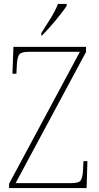

<svg xmlns="http://www.w3.org/2000/svg" viewBox="-20 -951 499 971"><path d="M26 0V-22L384 -689H126Q87 -689 77 -675Q67 -661 65 -620L63 -578H43L48 -714H415V-688L59 -25H340Q379 -25 388.5 -39Q398 -53 400 -93L402 -136H422L418 0ZM189 -784Q211 -818 235.5 -857.5Q260 -897 273 -931H317V-921Q306 -904 284 -876Q262 -848 237 -819.5Q212 -791 192 -771H189Z"/></svg>

Font: Noto Serif Ethiopic SemiCondensed Thin
Style: Regular
Weight: 100
Width: 4
Designer: Monotype Design Team
Foundry: Monotype Imaging Inc.
Version: Version 2.102; ttfautohint (v1.8.4.7-5d5b)